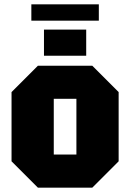

<svg xmlns="http://www.w3.org/2000/svg" viewBox="-20 -862 598 882"><path d="M33 -121V-439L154 -560H404L525 -439V-121L404 0H154ZM227 -152H331V-408H227ZM182 -606V-726H376V-606ZM124 -767V-842H434V-767Z"/></svg>

Font: Tektur SemiCondensed ExtraBold
Style: Regular
Weight: 800
Width: 4
Designer: Adam Jagosz
Foundry: Adam Jagosz
Version: Version 1.005;gftools[0.9.30]